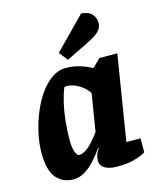

<svg xmlns="http://www.w3.org/2000/svg" viewBox="-114 -826 758 919"><g transform="rotate(-15 265.5 -367.0)"><path d="M137 12Q85 12 52.5 -25Q20 -62 20 -150Q20 -192 30 -241Q40 -290 59 -338Q78 -386 105 -425.5Q132 -465 165.5 -489Q199 -513 238 -513Q262 -513 284 -508.5Q306 -504 326.5 -496Q347 -488 366 -478L405 -517H494L426 -95H496V-26Q494 -24 478 -16Q462 -8 432 -0.5Q402 7 355 7Q316 7 293.5 -6Q271 -19 271 -45Q271 -60 276 -74Q281 -88 291 -101L288 -103Q268 -74 244 -47.5Q220 -21 193 -4.5Q166 12 137 12ZM191 -94Q210 -94 229 -107.5Q248 -121 265 -141Q282 -161 296 -180L326 -365Q308 -393 277.5 -410.5Q247 -428 221 -428Q217 -428 213.5 -427.5Q210 -427 207 -426Q195 -396 185.5 -356Q176 -316 171 -269.5Q166 -223 166 -171Q166 -138 174 -116Q182 -94 191 -94ZM258 -548 224 -591 376 -746Q413 -743 429 -724.5Q445 -706 445 -682Q445 -661 433.5 -646.5Q422 -632 400.5 -619.5Q379 -607 348 -592Z"/></g></svg>

Font: Faustina ExtraBold
Style: Italic
Weight: 800
Italic angle: -8°
Designer: Alfonso Garcia
Foundry: http://www.omnibus-type.com
Version: Version 1.200